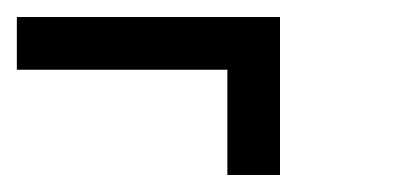

<svg xmlns="http://www.w3.org/2000/svg" viewBox="-20 -364 478 228"><path d="M0 -281.2H250V-156.2H312.5V-343.8H0Z"/></svg>

Font: Chicago Kare
Style: Regular
Weight: 400
Designer: Duane King
Version: Version 1.001;hotconv 1.0.109;makeotfexe 2.5.65596